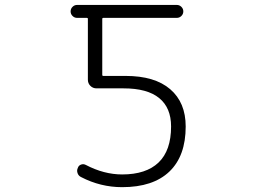

<svg xmlns="http://www.w3.org/2000/svg" viewBox="-20 -774 1040 782"><path d="M293.9 -753.9H700.2Q710.9 -753.9 718.8 -746.1Q726.6 -738.3 726.6 -727.5Q726.6 -716.8 718.8 -709Q710.9 -701.2 700.2 -701.2H400.4Q396.5 -701.2 396.5 -697.3V-468.8Q396.5 -464.8 400.4 -464.8H491.2Q610.4 -464.8 673.3 -410.6Q736.3 -356.4 736.3 -258.8Q736.3 -138.7 669.9 -75.2Q603.5 -11.7 477.5 -11.7Q389.6 -11.7 310.5 -52.7Q299.8 -57.6 295.9 -68.8Q292 -80.1 296.9 -89.8Q299.8 -99.6 309.6 -103.5Q319.3 -107.4 329.1 -102.5Q403.3 -63.5 477.5 -63.5Q575.2 -63.5 626 -112.3Q676.8 -161.1 676.8 -258.8Q676.8 -335 628.4 -374.5Q580.1 -414.1 483.4 -414.1H373Q358.4 -414.1 348.1 -424.3Q337.9 -434.6 337.9 -449.2V-697.3Q337.9 -701.2 334 -701.2H293.9Q283.2 -701.2 275.4 -709Q267.6 -716.8 267.6 -727.5Q267.6 -738.3 275.4 -746.1Q283.2 -753.9 293.9 -753.9Z"/></svg>

Font: Rounded-L Mgen+ 1mn light
Style: Regular
Weight: 200
Designer: [Source Han Sans]
Ryoko NISHIZUKA  (kana & ideographs); Paul D. Hunt (Latin, Greek & Cyrillic); Wenlong ZHANG  (bopomofo
Version: Version 1.059.20150602